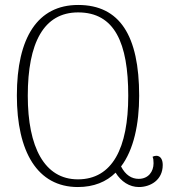

<svg xmlns="http://www.w3.org/2000/svg" viewBox="-20 -744 690 774"><path d="M610 -116C605 -116 598 -114 595 -112C598 -105 599 -99 599 -86C599 -52 578 -23 539 -23C511 -23 486 -38 468 -73C519 -140 541 -244 541 -358C541 -600 463 -724 295 -724C132 -724 48 -593 48 -359C48 -133 130 10 294 10C358 10 409 -11 446 -48C468 -12 502 10 540 10C585 10 636 -17 636 -79C636 -101 627 -116 610 -116ZM294 -21C159 -21 92 -151 92 -358C92 -571 156 -694 295 -694C442 -694 497 -571 497 -358C497 -147 433 -21 294 -21Z"/></svg>

Font: Noto Serif Georgian Condensed ExtraLight
Style: Regular
Weight: 200
Width: 3
Designer: Monotype Design Team, Akaki Razmadze
Foundry: Google LLC
Version: Version 2.003